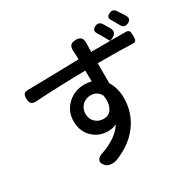

<svg xmlns="http://www.w3.org/2000/svg" viewBox="-184 -1014 1273 1260"><g transform="rotate(-30 452.5 -384.5)"><path d="M311 50Q285 48 272 35Q245 8 256 -14Q265 -34 305 -45Q418 -86 466 -161Q436 -147 400 -147Q335 -147 288 -190Q236 -238 236 -317Q236 -392 290 -442Q342 -491 417 -491Q448 -491 470 -484L469 -567Q264 -564 86 -553Q63 -552 53 -562.5Q43 -573 42 -598Q41 -623 49 -634Q57 -645 80 -645Q128 -646 244 -648Q399 -652 468 -653Q468 -680 466 -702Q466 -705 466 -707Q462 -741 473 -757Q485 -773 517 -773Q547 -773 558 -756Q568 -741 565 -709Q565 -706 565 -703Q564 -691 564 -654H636H708Q705 -659 700 -668Q674 -716 659 -739Q638 -772 675 -788Q704 -800 721 -774Q723 -771 726 -766Q743 -738 751 -724Q762 -706 756 -689Q750 -672 729 -663L709 -654Q766 -654 823 -654Q844 -654 851 -643Q856 -634 856 -609Q856 -582 852 -575Q846 -563 825 -564Q748 -568 564 -568Q564 -492 564 -416Q599 -361 599 -286Q599 -185 547 -105Q484 -7 355 44Q334 52 311 50ZM417 -232Q457 -232 477 -264Q501 -300 491 -364Q468 -409 417 -409Q381 -409 355 -385Q328 -359 328 -319Q328 -279 355 -255Q379 -232 417 -232ZM815 -712Q810 -722 798 -742Q794 -750 784 -766Q760 -799 799 -815Q826 -827 843 -803Q854 -787 875 -754Q879 -747 881 -744Q900 -711 865 -695Q832 -680 815 -712Z"/></g></svg>

Font: GenSenRounded TW M
Style: Regular
Weight: 500
Version: Version 1.501;PS 1;hotconv 16.6.51;makeotf.lib2.5.65220